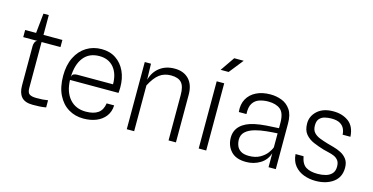

<svg xmlns="http://www.w3.org/2000/svg" viewBox="-76 -1127 2930 1507"><g transform="rotate(15 1389.0 -373.5)"><path d="M239 6Q176 6 147.8 -26Q119.5 -58 119.5 -118.5V-439.5Q119.5 -455.5 126 -469.8Q132.5 -484 145 -488H30.5V-546H119.5L136 -707H179.5V-546H333V-488H179.5V-114.5Q179.5 -76.5 197.5 -64.8Q215.5 -53 252 -53Q285 -53 302.2 -54.2Q319.5 -55.5 347 -59.5V-1.5Q319.5 3.5 292.2 4.8Q265 6 239 6Z M650.5 7.5Q582.5 7.5 528.5 -25.2Q474.5 -58 443 -121.5Q411.5 -185 411.5 -276.5Q411.5 -363.5 442.5 -426.2Q473.5 -489 527.8 -522.8Q582 -556.5 651 -556.5Q718.5 -556.5 767.2 -523.8Q816 -491 842.5 -434Q869 -377 868.5 -303Q868.5 -288.5 867.5 -276.5Q866.5 -264.5 866 -258.5H472Q475 -161.5 523.5 -105.8Q572 -50 655 -50Q718.5 -50 754 -75Q789.5 -100 797.5 -155H858.5Q856.5 -103 828.8 -66.5Q801 -30 755 -11.2Q709 7.5 650.5 7.5ZM516.5 -312.5H807Q807 -398.5 764.8 -448.8Q722.5 -499 647.5 -499Q564.5 -499 519.5 -441.5Q474.5 -384 472 -281.5Q475.5 -301 487.5 -306.8Q499.5 -312.5 516.5 -312.5Z M1002.5 0V-546H1053L1056.5 -416.5Q1074.5 -482.5 1123.8 -519.8Q1173 -557 1244 -557Q1317 -557 1359.5 -512.8Q1402 -468.5 1402 -386.5V0H1342V-369.5Q1342 -439 1315.5 -468.5Q1289 -498 1230 -498Q1175.5 -498 1136.8 -469.2Q1098 -440.5 1062.5 -372V0Z M1587 0V-546H1648V0ZM1593.5 -641 1673 -756.5H1750L1658.5 -641Z M1972 6Q1889 6 1848.5 -38.8Q1808 -83.5 1808 -148.5Q1808 -206.5 1847.5 -244.8Q1887 -283 1960 -298.5Q2002.5 -307.5 2053.2 -311.2Q2104 -315 2154.5 -317V-359Q2154.5 -439.5 2119 -468.5Q2083.5 -497.5 2020 -497.5Q1982 -497.5 1948.5 -486.5Q1915 -475.5 1895.5 -445.5Q1876 -415.5 1879 -358H1817Q1810.5 -419.5 1835.2 -464Q1860 -508.5 1908.5 -532.2Q1957 -556 2023 -556Q2071 -556 2114.8 -539.2Q2158.5 -522.5 2186 -482.2Q2213.5 -442 2213.5 -371.5V0H2154.5V-113.5Q2136 -55 2085 -24.5Q2034 6 1972 6ZM1980.5 -45.5Q2034.5 -45.5 2071 -66.2Q2107.5 -87 2128 -114.8Q2148.5 -142.5 2154.5 -162V-275Q2111 -273 2063.2 -268Q2015.5 -263 1977 -252.5Q1927 -239 1900 -214Q1873 -189 1873 -150.5Q1873 -124.5 1882.2 -100.5Q1891.5 -76.5 1914.8 -61.2Q1938 -46 1980.5 -45.5Z M2537 8.5Q2487 8.5 2442 -8Q2397 -24.5 2367 -60.5Q2337 -96.5 2332.5 -154.5H2397.5Q2409 -92.5 2444 -70.8Q2479 -49 2538.5 -49Q2574.5 -49 2605 -57.5Q2635.5 -66 2654.2 -86.5Q2673 -107 2673 -143.5Q2673 -175 2659.8 -192.8Q2646.5 -210.5 2625.8 -219.8Q2605 -229 2581 -234.2Q2557 -239.5 2535.5 -245.5Q2492 -258.5 2451.2 -275.8Q2410.5 -293 2384.2 -324.5Q2358 -356 2358 -411Q2358 -471 2404.8 -513.2Q2451.5 -555.5 2534.5 -555.5Q2607.5 -555.5 2658 -518Q2708.5 -480.5 2713.5 -397H2650Q2649.5 -421 2639.2 -444Q2629 -467 2604 -482Q2579 -497 2534 -497Q2506.5 -497 2480.5 -490.8Q2454.5 -484.5 2437.8 -466.2Q2421 -448 2421 -411.5Q2421 -374.5 2439.5 -354Q2458 -333.5 2488 -321.8Q2518 -310 2552 -300Q2575.5 -293 2606.8 -284.8Q2638 -276.5 2667.5 -261.2Q2697 -246 2716.5 -219.8Q2736 -193.5 2736 -150.5Q2736 -73.5 2679.8 -32.5Q2623.5 8.5 2537 8.5Z"/></g></svg>

Font: Spline Sans Light
Style: Regular
Weight: 300
Designer: Eben Sorkin, Mirko Velimirovic
Foundry: Sorkin Type
Version: Version 1.000; ttfautohint (v1.8.3)